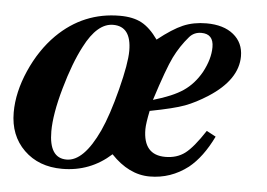

<svg xmlns="http://www.w3.org/2000/svg" viewBox="-41 -514 804 579"><g transform="rotate(5 361.0 -224.5)"><path d="M591 -139 619 -124Q588 -60 547 -27Q495 13 431 13Q368 13 314 -44Q251 13 166 13Q95 13 50.5 -30.5Q6 -74 6 -144Q6 -205 35 -271Q64 -337 110 -383Q190 -462 300 -462Q340 -462 366 -448Q392 -434 416 -400Q460 -435 491.5 -448.5Q523 -462 562 -462Q614 -462 644 -437.5Q674 -413 674 -372Q674 -301 587 -245Q551 -222 519 -210Q487 -198 414 -184Q406 -145 406 -128Q406 -50 473 -50Q508 -50 532.5 -68.5Q557 -87 591 -139ZM421 -218Q480 -235 511.5 -256.5Q543 -278 564 -315Q586 -356 586 -392Q586 -432 549 -432Q527 -432 513 -416Q487 -386 469.5 -350.5Q452 -315 421 -218ZM282 -433Q234 -433 196 -359Q169 -308 146.5 -228.5Q124 -149 124 -97Q124 -16 177 -16Q229 -16 274 -113Q296 -161 316.5 -241Q337 -321 337 -359Q337 -433 282 -433Z"/></g></svg>

Font: STIX MathJax Latin
Style: Bold Italic
Weight: 700
Italic angle: -16.33°
Designer: MicroPress Inc., with final additions and corrections provided by Coen Hoffman, Elsevier (retired)
Version: Version 1.1.1